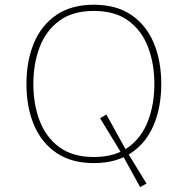

<svg xmlns="http://www.w3.org/2000/svg" viewBox="-20 -675 784 801"><path d="M591.3 90.8 564.5 105.5 488.8 -32.2 397.5 -181.6 423.8 -197.3 508.8 -43.5ZM371.6 -655.3Q464.8 -655.3 527.3 -613Q589.8 -570.8 621.3 -496.1Q652.8 -421.4 652.8 -324.7Q652.8 -228 621.3 -153.6Q589.8 -79.1 527.3 -36.9Q464.8 5.4 371.6 5.4Q278.3 5.4 215.8 -36.9Q153.3 -79.1 121.8 -153.6Q90.3 -228 90.3 -324.7Q90.3 -421.4 121.8 -496.1Q153.3 -570.8 215.8 -613Q278.3 -655.3 371.6 -655.3ZM371.6 -629.4Q282.7 -629.4 227.1 -588.1Q171.4 -546.9 145.3 -477.8Q119.1 -408.7 119.1 -324.7Q119.1 -240.7 145.3 -171.6Q171.4 -102.5 227.3 -61.3Q283.2 -20 371.6 -20Q460.4 -20 516.1 -61.3Q571.8 -102.5 597.9 -171.6Q624 -240.7 624 -324.7Q624 -408.7 597.9 -477.8Q571.8 -546.9 516.1 -588.1Q460.4 -629.4 371.6 -629.4Z"/></svg>

Font: Estedad-FD Thin
Style: Regular
Weight: 100
Designer: Amin Abedi
Version: Version 7.3